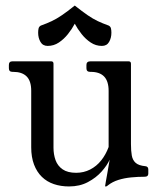

<svg xmlns="http://www.w3.org/2000/svg" viewBox="-20 -661 579 692"><path d="M228.8 11Q199 11 174 2.5Q149 -6 130.9 -23.6Q112.8 -41.2 102.6 -68Q92.5 -94.8 92.5 -130.2V-334Q92.5 -369 76 -385.5Q59.5 -402 27.5 -402H25Q12 -402 12 -415V-427Q12 -440 25 -440H164.2Q172.8 -440 172.8 -431.5V-129Q172.8 -104.5 180.2 -83.8Q187.8 -63 205.8 -50.6Q223.8 -38.2 254.5 -38.2Q281.8 -38.2 304.9 -50Q328 -61.8 344.8 -82.9Q361.5 -104 371.5 -131.2V-333.2Q371.5 -368.2 355.4 -385.1Q339.2 -402 307.2 -402H304.8Q291.5 -402 291.5 -415V-427Q291.5 -440 306.2 -440H443.2Q452 -440 452 -431.5V-142Q452 -117.5 455 -100.6Q458 -83.8 469 -74Q480 -64.2 504 -62Q514.5 -61 514.5 -50V-35.2Q514.5 -24 501.8 -24Q476.8 -24 452.4 -21.6Q428 -19.2 406.6 -12.5Q385.2 -5.8 369 7Q364.8 11 362 11H360.8Q358.8 11 358.8 9.8Q358.8 8.5 361.4 -6.2Q364 -21 367.9 -42.6Q371.8 -64.2 375.2 -85.5Q366.2 -65.2 346.4 -42.9Q326.5 -20.5 297 -4.8Q267.5 11 228.8 11ZM249.5 -575.5Q239.5 -556.6 225 -538.3Q210.5 -520 192.2 -507.8Q173.9 -495.5 151.8 -495.5Q134.2 -495.5 125.9 -509.9Q117.5 -524.3 117.5 -543.1Q117.5 -552 119.1 -558.7Q120.8 -565.4 127.2 -568.8Q149.5 -576.8 166.8 -585Q184 -593.2 203 -606.1Q222 -619 249.5 -641Q277.2 -619 296.1 -606.1Q315 -593.2 332.2 -585Q349.5 -576.8 371.8 -568.8Q378.2 -565.4 379.9 -558.7Q381.5 -552.1 381.5 -543.2Q381.5 -524.2 373.2 -509.9Q365 -495.5 347.3 -495.5Q325.2 -495.5 306.9 -507.8Q288.5 -520 274 -538.4Q259.5 -556.8 249.5 -575.5Z"/></svg>

Font: Young Serif Light
Style: Regular
Weight: 300
Designer: Bastien Sozeau
Foundry: NBR — Bastien Sozeau
Version: Version 5.001